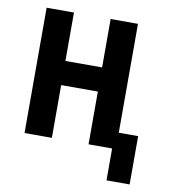

<svg xmlns="http://www.w3.org/2000/svg" viewBox="-79 -620 757 830"><g transform="rotate(10 300.0 -205.0)"><path d="M443.5 0H340V-231.5H179V0H59V-550H179V-337.5H340V-550H460V-72H545V140H443.5Z"/></g></svg>

Font: JuliaMono
Style: Bold
Weight: 700
Monospace: yes
Designer: cormullion
Foundry: corm
Version: Version 0.055; ttfautohint (v1.8.4)